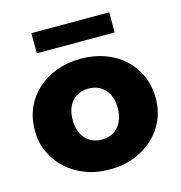

<svg xmlns="http://www.w3.org/2000/svg" viewBox="-109 -832 885 939"><g transform="rotate(-15 333.0 -362.5)"><path d="M27 -272Q27 -333 50 -384Q73 -435 113.5 -472Q154 -509 210.5 -530Q267 -551 333 -551Q400 -551 456 -530.5Q512 -510 552.5 -473Q593 -436 616 -384.5Q639 -333 639 -272Q640 -212 617 -160Q594 -108 552.5 -70.5Q511 -33 455 -11.5Q399 10 333 9Q268 10 211.5 -11.5Q155 -33 114 -70.5Q73 -108 49.5 -160Q26 -212 27 -272ZM447 -272Q447 -332 415.5 -366Q384 -400 333 -400Q282 -400 250.5 -366Q219 -332 219 -272Q219 -211 250.5 -176.5Q282 -142 333 -142Q384 -142 415.5 -176.5Q447 -211 447 -272ZM134 -734H528V-632H134Z"/></g></svg>

Font: CMG Sans ExtraBold
Style: Regular
Weight: 800
Designer: Julieta Ulanovsky
Foundry: Julieta Ulanovsky
Version: Version 7.200